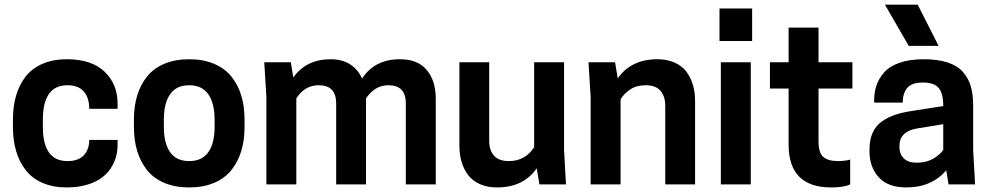

<svg xmlns="http://www.w3.org/2000/svg" viewBox="-20 -800 4296 833"><path d="M166 -249Q166 -101.1 272.9 -101.1Q320.3 -101.1 343.8 -126.5Q367.2 -151.9 367.2 -192.9H490.2V-171.9Q490.2 -133.3 476.6 -100.1Q462.9 -66.9 436.5 -41.5Q410.2 -16.1 367.4 -1.5Q324.7 13.2 270 13.2Q210.4 13.2 165 -6.3Q119.6 -25.9 91.8 -61.5Q64 -97.2 50 -144.3Q36.1 -191.4 36.1 -249V-280.8Q36.1 -338.9 50 -386Q64 -433.1 91.8 -468.5Q119.6 -503.9 165 -523.4Q210.4 -543 270 -543Q377.4 -543 433.8 -489Q490.2 -435.1 490.2 -350.1V-328.1H367.2Q367.2 -376 343.5 -403.1Q319.8 -430.2 272.9 -430.2Q166 -430.2 166 -280.8Z M561 -249V-280.8Q561 -338.9 575.4 -386Q589.8 -433.1 618.4 -468.5Q647 -503.9 693.4 -523.4Q739.7 -543 800.8 -543Q861.8 -543 908.2 -523.4Q954.6 -503.9 983.4 -468.5Q1012.2 -433.1 1026.6 -386Q1041 -338.9 1041 -280.8V-249Q1041 -191.4 1026.6 -144.3Q1012.2 -97.2 983.4 -61.5Q954.6 -25.9 908 -6.3Q861.3 13.2 800.8 13.2Q740.2 13.2 693.6 -6.3Q647 -25.9 618.4 -61.5Q589.8 -97.2 575.4 -144.3Q561 -191.4 561 -249ZM911.1 -249V-280.8Q911.1 -351.6 883.8 -390.9Q856.4 -430.2 800.8 -430.2Q745.1 -430.2 718 -391.1Q690.9 -352.1 690.9 -280.8V-249Q690.9 -178.7 718 -139.9Q745.1 -101.1 800.8 -101.1Q856.4 -101.1 883.8 -139.9Q911.1 -178.7 911.1 -249Z M1870.6 0H1740.7V-351.1Q1740.7 -430.2 1665.5 -430.2Q1606.4 -430.2 1567.9 -373V0H1438.5V-351.1Q1438.5 -430.2 1362.8 -430.2Q1301.8 -430.2 1265.6 -373V0H1135.7V-379.9L1126.5 -529.8H1241.7L1252.4 -463.9Q1309.1 -543 1413.6 -543Q1464.4 -543 1499 -520.8Q1533.7 -498.5 1550.8 -459Q1605 -543 1715.8 -543Q1792.5 -543 1831.5 -496.3Q1870.6 -449.7 1870.6 -371.1Z M1973.1 -529.8H2102.5V-188Q2102.5 -147.9 2123.5 -124.5Q2144.5 -101.1 2187.5 -101.1Q2258.3 -101.1 2297.4 -161.1V-529.8H2427.2V-149.9L2435.5 0H2320.3L2308.6 -69.8Q2251 13.2 2136.2 13.2Q2094.2 13.2 2062 -1.2Q2029.8 -15.6 2010.7 -41Q1991.7 -66.4 1982.4 -98.4Q1973.1 -130.4 1973.1 -168Z M2995.6 0H2866.2V-341.8Q2866.2 -381.8 2845.5 -406Q2824.7 -430.2 2782.2 -430.2Q2741.2 -430.2 2714.1 -411.9Q2687 -393.6 2672.4 -369.1V0H2542.5V-379.9L2533.2 -529.8H2648.4L2660.2 -460Q2717.8 -543 2832.5 -543Q2874.5 -543 2906.7 -528.6Q2939 -514.2 2958 -488.8Q2977.1 -463.4 2986.3 -431.6Q2995.6 -399.9 2995.6 -362.8Z M3107.4 0V-529.8H3237.3V0ZM3243.2 -763.2V-622.1H3101.6V-763.2Z M3531.2 -529.8H3678.2V-416H3531.2V-187Q3531.2 -136.7 3552.2 -118.9Q3573.2 -101.1 3617.2 -101.1Q3630.9 -101.1 3647.5 -103.3Q3664.1 -105.5 3668.5 -107.9V0Q3642.1 13.2 3586.4 13.2Q3401.4 13.2 3401.4 -172.9V-416H3320.3V-529.8H3401.4V-680.2H3531.2Z M4095.2 0 4085.4 -61Q4021.5 13.2 3912.1 13.2Q3832.5 13.2 3792.5 -30.8Q3752.4 -74.7 3752.4 -143.1V-152.8Q3752.4 -194.3 3766.4 -224.9Q3780.3 -255.4 3806.9 -273.7Q3833.5 -292 3864.5 -302.2Q3895.5 -312.5 3937.5 -318.8L4072.3 -339.8V-341.8Q4072.3 -394 4052.7 -418Q4033.2 -441.9 3984.4 -441.9Q3935.1 -441.9 3915.8 -418.2Q3896.5 -394.5 3896.5 -355H3772.5V-363.8Q3772.5 -399.4 3782.7 -429.7Q3793 -460 3816.2 -486.3Q3839.4 -512.7 3883.1 -527.8Q3926.8 -543 3987.3 -543Q4047.9 -543 4090.3 -529.3Q4132.8 -515.6 4157 -488.5Q4181.2 -461.4 4191.7 -425.8Q4202.1 -390.1 4202.1 -341.8V-149.9L4210.4 0ZM3957 -94.2Q3998 -94.2 4027.1 -110.6Q4056.2 -127 4072.3 -148.9V-261.2L3961.4 -243.2Q3882.3 -230.5 3882.3 -167V-159.2Q3882.3 -131.8 3900.9 -113Q3919.4 -94.2 3957 -94.2ZM3819.3 -779.8H3961.4L4052.2 -601.1H3922.4Z"/></svg>

Font: Cooper Hewitt
Style: Semibold
Weight: 709
Designer: Village Type and Design LLC
Foundry: Cooper Hewitt Smithsonian Design Museum
Version: 1.000